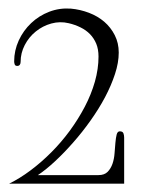

<svg xmlns="http://www.w3.org/2000/svg" viewBox="-20 -696 340 450"><path d="M271 -265.6H1.5Q26.4 -277.8 51.5 -296.6Q76.7 -315.4 100.1 -338.9Q123.5 -362.3 143.6 -389.6Q163.6 -417 178.7 -445.8Q193.8 -474.6 202.4 -504.6Q210.9 -534.7 210.9 -563.5Q210.9 -580.6 205.6 -593.5Q200.2 -606.4 190.9 -616Q181.6 -625.5 168.7 -631.8Q155.8 -638.2 141.1 -641.6Q120.6 -646.5 100.3 -640.9Q80.1 -635.3 64 -622.3Q47.9 -609.4 38.1 -590.6Q28.3 -571.8 28.3 -550.8Q28.3 -546.9 26.4 -544.2Q24.4 -541.5 20.5 -541.5Q15.6 -541.5 14.4 -545.2Q13.2 -548.8 13.2 -552.2Q13.2 -577.6 23.9 -601.1Q34.7 -624.5 53 -641.8Q71.3 -659.2 95.5 -668.5Q119.6 -677.7 146 -675.8Q168 -673.8 188.5 -666Q209 -658.2 224.4 -645Q239.7 -631.8 249 -613.5Q258.3 -595.2 258.3 -572.8Q258.3 -549.3 249.5 -522.5Q240.7 -495.6 226.1 -468Q211.4 -440.4 192.1 -413.3Q172.9 -386.2 151.6 -362.1Q130.4 -337.9 109.1 -318.1Q87.9 -298.3 68.8 -285.6H210.9Q224.6 -285.6 232.2 -293.2Q239.7 -300.8 243.7 -312.3Q247.6 -323.7 248.5 -336.9Q249.5 -350.1 250.5 -361.6Q251.5 -373 253.4 -380.6Q255.4 -388.2 260.7 -388.2Q267.6 -388.2 269.3 -383.5Q271 -378.9 271 -373.5Z"/></svg>

Font: Atsinvsda
Style: Regular
Weight: 400
Designer: Al Webster
Foundry: Al Webster and Michael Everson
Version: Version 2.000